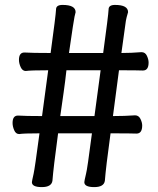

<svg xmlns="http://www.w3.org/2000/svg" viewBox="-20 -743 640 776"><path d="M361.8 -273.9 386.7 -459H248.5Q243.7 -415 237.3 -370.1Q231 -325.2 223.6 -273.9ZM360.8 13.2Q320.8 13.2 320.8 -6.8Q320.8 -11.2 327.6 -40Q332.5 -56.2 351.6 -204.1H214.8Q195.8 -64 191.9 -12.2Q188 13.2 148.9 13.2Q108.9 13.2 108.9 -6.8Q108.9 -9.8 115.7 -40Q120.6 -61 139.6 -204.1Q75.7 -204.1 57.6 -201.2Q43.9 -201.2 37.4 -216.6Q30.8 -231.9 30.8 -246.1Q30.8 -275.9 52.7 -275.9Q82.5 -273.9 149.9 -273.9L174.8 -459Q104 -459 84 -456.1Q70.8 -456.1 63.7 -471.4Q56.6 -486.8 56.6 -501Q56.6 -530.8 78.6 -530.8Q108.9 -528.8 184.6 -528.8Q205.6 -682.1 206.5 -705.1Q206.5 -723.1 232.9 -723.1Q285.6 -723.1 285.6 -693.8Q283.7 -684.1 281.2 -675.5Q278.8 -667 258.8 -528.8H397Q418 -682.1 418.9 -705.1Q418.9 -723.1 444.8 -723.1Q497.6 -723.1 497.6 -693.8Q490.7 -670.9 488.8 -659.2L470.7 -528.8Q509.8 -528.8 551.8 -532.2Q566.9 -532.2 573.7 -517.6Q580.6 -502.9 580.6 -490.2Q580.6 -458 557.6 -458Q535.6 -459 460.9 -459L436.5 -273.9Q483.9 -273.9 525.9 -276.9Q540.5 -276.9 547.6 -262.5Q554.7 -248 554.7 -235.8Q554.7 -203.1 531.7 -203.1Q509.8 -204.1 426.8 -204.1Q407.7 -64.9 403.8 -12.2Q399.9 13.2 360.8 13.2Z"/></svg>

Font: LXGW WenKai GB Screen
Style: Regular
Weight: 400
Designer: LXGW / Fontworks Inc.
Foundry: LXGW / Fontworks Inc.
Version: Version 1.321;February 19, 2024;FontCreator 14.0.0.2901 64-b